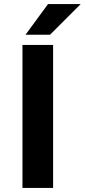

<svg xmlns="http://www.w3.org/2000/svg" viewBox="-20 -920 415 940"><path d="M90 -700H240V0H90ZM215 -900H375L225 -750H105Z"/></svg>

Font: Golos Text DemiBold
Style: Regular
Weight: 600
Designer: A.Korolkova, Vitaly Kuzmin
Foundry: ParaType Ltd
Version: Version 2.002